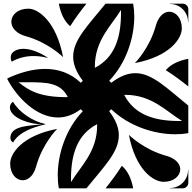

<svg xmlns="http://www.w3.org/2000/svg" viewBox="-20 -1020 1040 1040"><path d="M20 -590.8C71.2 -493.4 176.7 -383.7 293.5 -383.7C334 -383.7 376 -396.9 417.5 -428.5L428.5 -417.5C337 -322.6 292.7 -185.9 292.7 -70.4C292.7 -45.8 294.7 -22.1 298.7 0H448.2C540.2 -114.6 623.7 -194.3 623.7 -287C623.7 -326.9 608.3 -369.1 571.5 -417.5L582.5 -428.5C677.4 -337 814.1 -292.7 929.6 -292.7C954.2 -292.7 977.9 -294.7 1000 -298.7V-448.2C885.4 -540.2 805.6 -623.7 713 -623.7C673.1 -623.7 630.9 -608.3 582.5 -571.5L571.5 -582.5C663 -677.4 707.3 -814.1 707.3 -929.6C707.3 -954.2 705.3 -977.9 701.3 -1000H551.8C459.8 -885.4 376.3 -805.6 376.3 -713C376.3 -673.1 391.7 -630.9 428.5 -582.5L417.5 -571.5C360.9 -626.1 293.2 -646.7 224.6 -646.7C153.6 -646.7 81.6 -624.6 20 -595.3ZM33.6 -437.6C33.6 -434.3 34.1 -430.9 35 -427.6C48.3 -377.8 140.9 -347.5 207.6 -346.3C134.5 -339.1 51.5 -337.5 38 -287C36.8 -282.8 36.2 -278.5 36.2 -274.4C36.2 -263.7 40.4 -254 50.7 -248.1C84.4 -306.3 160.6 -330.9 225.4 -346.7L225.8 -348.2C159 -362.1 84.4 -410.4 50.7 -468.6C39.4 -462.1 33.6 -449.9 33.6 -437.6ZM35.1 -133.8C35.1 -77.5 68.1 -43.6 103 -43.6C131.5 -43.6 161.3 -66.3 175.5 -117.8C210.2 -243.5 289.5 -321.8 289.5 -321.8C99.5 -285.8 35.1 -188.4 35.1 -133.8ZM41.4 -902.1C41.4 -865.3 74.7 -836.4 117.8 -824.5C243.4 -789.8 321.8 -710.5 321.8 -710.5C285.8 -900.5 189 -973 134 -973C74.9 -973 41.4 -938.6 41.4 -902.1ZM901.2 -998.5C954.9 -998.5 998.5 -954.9 998.5 -901.3H1000V-970C1000 -986.6 986.6 -1000 970 -1000H901.2ZM710.5 -678.3C900.5 -714.3 964.9 -811.6 964.9 -866.2C964.9 -922.5 931.9 -956.4 897 -956.4C862.6 -956.4 835.9 -923.8 824.5 -882.3C789.8 -756.6 710.5 -678.3 710.5 -678.3ZM901.2 0H970C986.6 0 1000 -13.4 1000 -30V-98.8H998.5C998.5 -45.1 954.9 -1.5 901.2 -1.5ZM678.2 -289.5C714.2 -99.5 811.6 -35.1 866.2 -35.1C922.5 -35.1 956.4 -68.1 956.4 -103C956.4 -137.4 923.8 -164.1 882.2 -175.5C756.5 -210.2 678.2 -289.5 678.2 -289.5ZM652.8 -505.8 658.7 -506.3C803.3 -506 880.1 -416.9 966.1 -364.7L947 -364.6C818.2 -365 709 -397.2 652.8 -505.8ZM878 -640C923.3 -611.4 963.4 -581.1 1000 -551.8V-701.3C947.8 -691.8 904.5 -671.3 878 -640ZM493.7 -658.7C494 -803.3 583.1 -880.1 635.3 -966.1L635.4 -947C635 -818.2 602.8 -709 494.2 -652.8ZM298.7 -1000C308.2 -947.8 328.7 -904.5 360 -878C388.6 -923.3 418.9 -963.4 448.2 -1000ZM364.6 -53C365 -181.8 397.2 -291 505.8 -347.2L506.3 -341.3C506 -196.7 416.9 -119.9 364.7 -33.9ZM551.8 0H701.3C691.8 -52.2 671.3 -95.5 640 -122C611.3 -76.7 581.1 -36.6 551.8 0ZM38.1 -707.6C38.1 -699.9 39.9 -692 43.5 -685.8C79.8 -706.8 120.5 -716.5 162.1 -716.5C187.2 -716.5 212.7 -713 237.8 -706.3L238.2 -707.7C195.2 -736.6 146.4 -755.6 106.1 -755.6C82.7 -755.6 62.3 -749.1 47.6 -734.5C41.3 -728.1 38.1 -717.9 38.1 -707.6ZM80.9 -574.3C87.3 -574.4 93.7 -574.4 100 -574.4C111.4 -574.4 122.4 -574.5 133.1 -574.5C235.9 -574.5 309.2 -570.9 347.2 -494.2L341.3 -493.7C196.7 -494 139.2 -527.4 80.9 -574.3Z"/></svg>

Font: GlukFrames07
Style: Medium
Weight: 500
Monospace: yes
Designer: gluk
Foundry: gluk
Version: Version 1.00